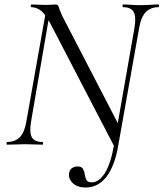

<svg xmlns="http://www.w3.org/2000/svg" viewBox="-20 -645 729 856"><path d="M362 191Q325 191 304.5 171.5Q284 152 288 127Q291 111 301.5 104Q312 97 325 97Q344 97 350 108Q356 119 358 133Q360 147 365.5 157.5Q371 168 389 168Q421 168 447.5 126.5Q474 85 489 -2L506 10Q490 99 453 145Q416 191 362 191ZM491 11 203 -543Q181 -584 161 -598.5Q141 -613 120 -613Q117 -613 117 -619Q117 -625 120 -625Q135 -625 153 -624Q171 -623 185 -623Q198 -623 210.5 -624Q223 -625 228 -625Q239 -625 242 -613.5Q245 -602 258 -573L513 -81L506 10Q506 14 499.5 14.5Q493 15 491 11ZM12 0Q9 0 9 -6Q9 -12 12 -12Q48 -12 69 -34Q90 -56 98 -106L186 -602L204 -600L119 -106Q110 -56 121.5 -34Q133 -12 170 -12Q172 -12 172 -6Q172 0 170 0Q153 0 134.5 -1Q116 -2 91 -2Q70 -2 50 -1Q30 0 12 0ZM506 10 493 -27 579 -518Q588 -568 576.5 -590.5Q565 -613 529 -613Q526 -613 526 -619Q526 -625 529 -625Q545 -625 564 -623.5Q583 -622 607 -622Q628 -622 648.5 -623.5Q669 -625 687 -625Q689 -625 689 -619Q689 -613 687 -613Q651 -613 629.5 -590.5Q608 -568 600 -518Z"/></svg>

Font: Cormorant
Style: Italic
Weight: 400
Italic angle: -10°
Designer: Christian Thalmann (Catharsis Fonts)
Foundry: Catharsis Fonts
Version: Version 4.000